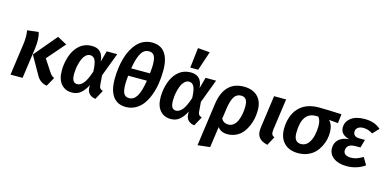

<svg xmlns="http://www.w3.org/2000/svg" viewBox="-89 -1377 4365 2147"><g transform="rotate(15 2093.5 -304.0)"><path d="M460 15.1Q376 1.5 335.9 -78.1L220.2 -282.2L441.9 -545.9L551.8 -486.8L371.1 -278.8L460 -143.1Q474.6 -121.1 486.1 -110.1Q497.6 -99.1 518.1 -88.9ZM37.1 0 89.8 -377.9Q100.1 -460 87.9 -526.9L217.8 -542Q243.2 -471.2 225.1 -341.8L176.8 0Z M834 -545.9Q899.9 -545.9 934.1 -510Q968.3 -474.1 973.6 -400.9L1008.8 -529.8H1130.9L1027.8 -256.8L1037.1 -143.1Q1039.1 -120.1 1049.6 -108.4Q1060.1 -96.7 1082 -90.8L1023.9 16.1Q980.5 10.3 954.6 -14.2Q928.7 -38.6 925.8 -80.1L924.8 -116.2Q891.1 -50.8 849.9 -17.3Q808.6 16.1 750 16.1Q672.4 16.1 625.7 -37.8Q579.1 -91.8 579.1 -191.9Q579.1 -225.1 583.3 -258.8Q587.4 -292.5 596.9 -327.6Q606.4 -362.8 620.1 -394.3Q633.8 -425.8 654.8 -453.6Q675.8 -481.4 701.2 -502Q726.6 -522.5 760.7 -534.2Q794.9 -545.9 834 -545.9ZM842.8 -440.9Q816.4 -440.9 794.9 -422.1Q773.4 -403.3 760.3 -375.2Q747.1 -347.2 738 -312.7Q729 -278.3 725.3 -248.3Q721.7 -218.3 721.7 -193.8Q721.7 -138.2 736.8 -114Q752 -89.8 783.7 -89.8Q820.8 -89.8 855.2 -130.4Q889.6 -170.9 922.9 -272.9Q919.4 -367.2 900.4 -404.1Q881.3 -440.9 842.8 -440.9Z M1476.1 -756.8Q1574.7 -756.8 1625.2 -688.2Q1675.8 -619.6 1675.8 -487.8Q1675.8 -409.7 1664.8 -337.4Q1653.8 -265.1 1629.9 -200.4Q1606 -135.7 1571.3 -87.9Q1536.6 -40 1485.8 -12Q1435.1 16.1 1374 16.1Q1276.9 16.1 1225.8 -53Q1174.8 -122.1 1174.8 -253.9Q1174.8 -316.9 1182.6 -377.4Q1190.4 -438 1206.1 -494.6Q1221.7 -551.3 1246.8 -598.6Q1272 -646 1304.4 -681.4Q1336.9 -716.8 1380.9 -736.8Q1424.8 -756.8 1476.1 -756.8ZM1466.8 -652.8Q1431.6 -652.8 1405.8 -631.8Q1379.9 -610.8 1358.6 -558.1Q1337.4 -505.4 1322.8 -417H1540Q1546.9 -483.9 1546.9 -516.1Q1546.9 -591.8 1527.6 -622.3Q1508.3 -652.8 1466.8 -652.8ZM1527.8 -329.1H1311Q1304.7 -267.1 1304.7 -230Q1304.7 -150.9 1324.2 -119.9Q1343.8 -88.9 1384.8 -88.9Q1438 -88.9 1472.9 -144Q1507.8 -199.2 1527.8 -329.1Z M1985.4 -829.1 2124.5 -817.9 2050.3 -596.2H1958.5ZM1978.5 -545.9Q2044.4 -545.9 2078.6 -510Q2112.8 -474.1 2118.2 -400.9L2153.3 -529.8H2275.4L2172.4 -256.8L2181.6 -143.1Q2183.6 -120.1 2194.1 -108.4Q2204.6 -96.7 2226.6 -90.8L2168.5 16.1Q2125 10.3 2099.1 -14.2Q2073.2 -38.6 2070.3 -80.1L2069.3 -116.2Q2035.6 -50.8 1994.4 -17.3Q1953.1 16.1 1894.5 16.1Q1816.9 16.1 1770.3 -37.8Q1723.6 -91.8 1723.6 -191.9Q1723.6 -225.1 1727.8 -258.8Q1731.9 -292.5 1741.5 -327.6Q1751 -362.8 1764.6 -394.3Q1778.3 -425.8 1799.3 -453.6Q1820.3 -481.4 1845.7 -502Q1871.1 -522.5 1905.3 -534.2Q1939.5 -545.9 1978.5 -545.9ZM1987.3 -440.9Q1960.9 -440.9 1939.5 -422.1Q1918 -403.3 1904.8 -375.2Q1891.6 -347.2 1882.6 -312.7Q1873.5 -278.3 1869.9 -248.3Q1866.2 -218.3 1866.2 -193.8Q1866.2 -138.2 1881.3 -114Q1896.5 -89.8 1928.2 -89.8Q1965.3 -89.8 1999.8 -130.4Q2034.2 -170.9 2067.4 -272.9Q2064 -367.2 2044.9 -404.1Q2025.9 -440.9 1987.3 -440.9Z M2595.2 -545.9Q2696.3 -545.9 2753.9 -489.7Q2811.5 -433.6 2811.5 -332Q2811.5 -284.2 2802.7 -236.8Q2793.9 -189.5 2773.4 -143.6Q2752.9 -97.7 2723.6 -62.5Q2694.3 -27.3 2649.4 -5.6Q2604.5 16.1 2550.3 16.1Q2474.6 16.1 2437.5 -36.1L2403.3 205.1L2261.2 221.2L2330.6 -275.9Q2348.6 -407.7 2415 -476.8Q2481.4 -545.9 2595.2 -545.9ZM2533.2 -90.8Q2568.8 -90.8 2595.9 -114.5Q2623 -138.2 2637.5 -176.3Q2651.9 -214.4 2658.7 -253.9Q2665.5 -293.5 2665.5 -333Q2665.5 -391.6 2646.5 -416.3Q2627.4 -440.9 2589.4 -440.9Q2538.1 -440.9 2509.5 -395Q2481 -349.1 2467.3 -249L2451.2 -136.2Q2478.5 -90.8 2533.2 -90.8Z M3085.9 -529.8 3035.2 -168Q3030.8 -131.3 3037.6 -114.3Q3044.4 -97.2 3068.4 -85.9L3014.2 15.1Q2942.9 -1 2913.3 -40.3Q2883.8 -79.6 2894 -153.8L2946.3 -529.8Z M3368.7 16.1Q3264.6 16.1 3206.3 -43.5Q3147.9 -103 3147.9 -208Q3147.9 -239.3 3152.1 -270Q3156.2 -300.8 3166.5 -334Q3176.8 -367.2 3192.6 -396.2Q3208.5 -425.3 3233.4 -451.7Q3258.3 -478 3289.8 -496.8Q3321.3 -515.6 3365.2 -526.9Q3409.2 -538.1 3460.9 -538.1Q3545.9 -538.1 3726.6 -529.8L3713.9 -423.8L3608.9 -433.1Q3654.8 -385.7 3654.8 -297.9Q3654.8 -259.8 3646 -219.2Q3637.2 -178.7 3615.7 -136Q3594.2 -93.3 3562.7 -60.1Q3531.2 -26.9 3481 -5.4Q3430.7 16.1 3368.7 16.1ZM3374.5 -90.8Q3401.9 -90.8 3424.1 -103Q3446.3 -115.2 3460.9 -136Q3475.6 -156.7 3486.1 -181.4Q3496.6 -206.1 3502.2 -234.6Q3507.8 -263.2 3510.3 -287.4Q3512.7 -311.5 3512.7 -334Q3512.7 -404.8 3482.9 -438H3455.6Q3293 -438 3293 -196.8Q3293 -90.8 3374.5 -90.8Z M3930.7 16.1Q3836.4 16.1 3779.1 -25.6Q3721.7 -67.4 3721.7 -139.2Q3721.7 -197.8 3761.5 -236.3Q3801.3 -274.9 3880.4 -283.2Q3778.8 -308.6 3778.8 -392.1Q3778.8 -459 3835.2 -502.4Q3891.6 -545.9 3993.7 -545.9Q4109.9 -545.9 4179.7 -481.9L4112.8 -411.1Q4062 -445.8 4004.4 -445.8Q3962.9 -445.8 3940.2 -427.5Q3917.5 -409.2 3917.5 -378.9Q3917.5 -351.6 3936 -336.2Q3954.6 -320.8 3989.7 -320.8H4054.7L4027.8 -226.1H3971.7Q3916 -226.1 3891.4 -204.8Q3866.7 -183.6 3866.7 -147.9Q3866.7 -119.1 3888.9 -103.5Q3911.1 -87.9 3955.6 -87.9Q3987.8 -87.9 4018.8 -98.6Q4049.8 -109.4 4090.8 -132.8L4140.6 -49.8Q4099.6 -18.6 4045.2 -1.2Q3990.7 16.1 3930.7 16.1Z"/></g></svg>

Font: FiraGO SemiBold
Style: Italic
Weight: 600
Italic angle: -8°
Designer: bBox Type GmbH
Foundry: bBox Type GmbH
Version: Version 1.001;PS 001.001;hotconv 1.0.88;makeotf.lib2.5.64775